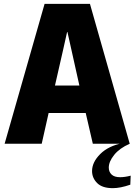

<svg xmlns="http://www.w3.org/2000/svg" viewBox="-20 -748 700 999"><path d="M212 -728H448L655 0H463L426 -160H233L197 0H4ZM308 -487 266 -303H393L352 -487L331 -581H329ZM567 231Q512 231 485.5 204.5Q459 178 459 142Q459 96 501.5 53.5Q544 11 620 -4L655 0Q602 23 574 58Q546 93 546 124Q546 146 560.5 160Q575 174 605 174Q617 174 631 172Q645 170 660 166L658 213Q606 231 567 231Z"/></svg>

Font: Murecho ExtraBold
Style: Regular
Weight: 800
Designer: Neil Summerour
Foundry: Positype
Version: Version 1.010; ttfautohint (v1.8.3)